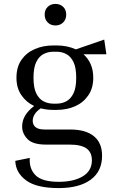

<svg xmlns="http://www.w3.org/2000/svg" viewBox="-20 -737 580 980"><path d="M501 58Q501 138 442.5 180.5Q384 223 280 223Q166 223 113 183.5Q60 144 58 84L132 69Q128 124 161.5 157.5Q195 191 280 191Q356 191 402.5 163Q449 135 449 81Q449 41 422 21Q395 1 333 1H214Q147 1 120 -27.5Q93 -56 93 -91Q93 -120 107.5 -145.5Q122 -171 154 -196Q114 -215 89 -251.5Q64 -288 64 -340Q64 -395 89.5 -431.5Q115 -468 157.5 -486.5Q200 -505 252 -505H269Q324 -505 367 -485L512 -535L523 -460H406Q429 -440 442.5 -410Q456 -380 456 -340Q456 -287 430.5 -250Q405 -213 363 -194.5Q321 -176 269 -176H252Q235 -176 219 -178Q203 -180 188 -184Q166 -169 156.5 -153Q147 -137 147 -120Q147 -100 161.5 -88Q176 -76 208 -76H338Q417 -76 459 -42Q501 -8 501 58ZM269 -208Q296 -208 318.5 -220Q341 -232 355 -260.5Q369 -289 369 -340Q369 -392 355 -420.5Q341 -449 318.5 -461Q296 -473 269 -473H252Q225 -473 202 -461Q179 -449 165 -420.5Q151 -392 151 -340Q151 -289 165 -260.5Q179 -232 202 -220Q225 -208 252 -208ZM263 -607Q239 -607 223.5 -622.5Q208 -638 208 -663Q208 -687 223.5 -702Q239 -717 263 -717Q287 -717 302.5 -702Q318 -687 318 -663Q318 -638 302.5 -622.5Q287 -607 263 -607Z"/></svg>

Font: Inria Serif
Style: Regular
Weight: 400
Designer: Black Foundry Team
Foundry: Black Foundry
Version: Version 1.000; ttfautohint (v1.8.3)